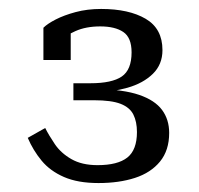

<svg xmlns="http://www.w3.org/2000/svg" viewBox="-20 -772 444 429"><path d="M198 -403Q163 -403 139.5 -416.5Q116 -430 102.5 -450Q89 -470 81 -486L42 -464Q54 -436 73 -413Q92 -390 123 -376.5Q154 -363 200 -363Q246 -363 281.5 -374.5Q317 -386 337.5 -411Q358 -436 358 -475Q358 -505 342 -526.5Q326 -548 291 -560Q256 -572 198 -573L187 -565Q230 -566 265 -576Q300 -586 321.5 -607Q343 -628 343 -660Q343 -708 305.5 -730Q268 -752 206 -752Q175 -752 149 -745Q123 -738 104.5 -728.5Q86 -719 77 -710V-638H138V-708Q131 -707 125.5 -702.5Q120 -698 117 -692Q114 -686 110 -678Q125 -692 148.5 -702.5Q172 -713 204 -713Q237 -713 255.5 -700.5Q274 -688 274 -655Q274 -616 252 -601Q230 -586 182 -586H144V-548H190Q229 -548 249.5 -540Q270 -532 278 -516Q286 -500 286 -477Q286 -437 264.5 -420Q243 -403 198 -403Z"/></svg>

Font: Roboto Serif Light
Style: Regular
Weight: 300
Designer: Greg Gazdowicz
Foundry: Commercial Type
Version: Version 1.008